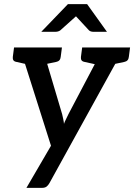

<svg xmlns="http://www.w3.org/2000/svg" viewBox="-20 -739 650 930"><path d="M108 171 227 -33 76 -509H163Q176 -509 182.5 -502.5Q189 -496 191 -489L281 -186Q283 -177 286 -163.5Q289 -150 290 -139Q292 -146 296 -154Q300 -162 304 -170.5Q308 -179 312 -187L471 -489Q475 -497 484 -503Q493 -509 502 -509H582L220 147Q214 158 206 164.5Q198 171 183 171ZM146 -482 150 -509H225L221 -482ZM446 -482 450 -509H525L521 -482ZM149 -509 127 -424 60 -439Q49 -441 45 -447Q41 -453 42 -463L48 -509ZM280 -509 274 -463Q273 -453 267.5 -447Q262 -441 252 -439L180 -424L179 -509ZM479 -509 458 -424 390 -439Q379 -441 375 -447Q371 -453 372 -463L378 -509ZM610 -509 604 -463Q603 -453 597.5 -447Q592 -441 582 -439L511 -424L509 -509ZM180 -585 309 -719H402L498 -585H432Q419 -585 411 -592L348 -660L272 -592Q268 -589 262 -587Q256 -585 249 -585Z"/></svg>

Font: Aleo Medium
Style: Italic
Weight: 500
Italic angle: -7°
Designer: Alessio Laiso
Foundry: Alessio Laiso
Version: Version 2.001;gftools[0.9.29]